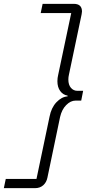

<svg xmlns="http://www.w3.org/2000/svg" viewBox="-71 -813 472 1000"><path d="M356 -753 354 -738 288 -424Q285 -411 285 -399Q285 -371 298.5 -355.5Q312 -340 332 -340H362L352 -289H322Q297 -289 274 -266Q251 -243 242 -204L176 112Q171 137 154 152Q137 167 111 167H-51L-41 119H119L187 -205Q196 -252 223 -280.5Q250 -309 281 -311V-315Q257 -319 242.5 -339Q228 -359 228 -390Q228 -407 232 -423L300 -745H141L151 -793H313Q356 -793 356 -753Z"/></svg>

Font: Mona Sans Light
Style: Italic
Weight: 300
Italic angle: -11.7°
Designer: Deni Anggara
Foundry: GitHub
Version: Version 2.000